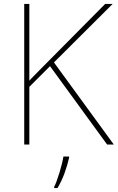

<svg xmlns="http://www.w3.org/2000/svg" viewBox="-20 -734 598 975"><path d="M558 0 254 -417 552 -714H514L179 -376Q166 -362 153 -349.5Q140 -337 129 -324V-714H103V0H129V-293L234 -398L524 0ZM331 61H302Q297 93 282 142.5Q267 192 255 215V221H272Q293 186 307.5 146Q322 106 331 67Z"/></svg>

Font: Noto Sans UI Thin
Style: Regular
Weight: 250
Designer: Monotype Design Team
Foundry: Monotype Imaging Inc.
Version: Version 1.901